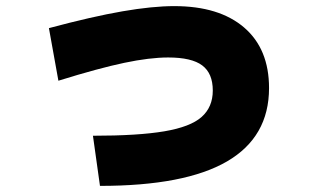

<svg xmlns="http://www.w3.org/2000/svg" viewBox="-20 -588 1040 628"><path d="M284 -144Q432 -144 517.5 -158.5Q603 -173 639.5 -205.5Q676 -238 676 -292Q676 -348 641.5 -374Q607 -400 530 -400Q470 -400 386.5 -382.5Q303 -365 171 -324L140 -496Q282 -534 380.5 -551Q479 -568 550 -568Q697 -568 778.5 -498Q860 -428 860 -300Q860 -140 722.5 -60Q585 20 307 20Z"/></svg>

Font: M PLUS 2 Thin Black
Style: Regular
Weight: 900
Version: Version 1.001